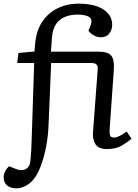

<svg xmlns="http://www.w3.org/2000/svg" viewBox="-47 -802 755 1051"><path d="M45 229Q10 229 -8.5 213Q-27 197 -27 169Q-27 137 2 108L46 125Q74 135 95 123Q116 111 119 82Q122 56 123.5 29.5Q125 3 126 -28L140 -457H47L54 -512L142 -520L145 -559Q151 -633 184 -682.5Q217 -732 269 -757Q321 -782 383 -782Q470 -782 518.5 -750.5Q567 -719 567 -667Q567 -638 551 -618Q535 -598 505 -598Q484 -598 466 -608.5Q448 -619 437 -634L447 -657Q462 -692 443.5 -707Q425 -722 377 -722Q317 -722 279.5 -692Q242 -662 237 -592L232 -519H499Q542 -519 561 -498.5Q580 -478 576 -419L553 -92Q552 -70 556 -59.5Q560 -49 578 -49Q602 -49 646 -82L673 -43Q656 -27 622 -6.5Q588 14 540 14Q491 14 475 -13.5Q459 -41 462 -77L488 -424Q491 -457 455 -457H233L219 -122Q217 -59 205.5 0.5Q194 60 176 107.5Q158 155 134 183Q115 205 90.5 217Q66 229 45 229Z"/></svg>

Font: Literata 7pt
Style: Italic
Weight: 400
Italic angle: -2°
Designer: Latin by Veronika Burian and Jose Scaglione. Greek by Irene Vlachou. Cyrillic by Vera Evstafieva
Foundry: TypeTogether
Version: Version 3.002